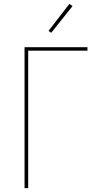

<svg xmlns="http://www.w3.org/2000/svg" viewBox="-20 -981 540 1001"><path d="M108 0V-735H436V-717H127V0ZM247 -810 233 -820 342 -961 358 -949Z"/></svg>

Font: Zed Mono Thin
Style: Regular
Weight: 100
Monospace: yes
Designer: Belleve Invis
Foundry: Belleve Invis
Version: Version 1.0.0; ttfautohint (v1.8.4)